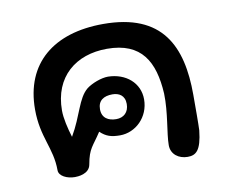

<svg xmlns="http://www.w3.org/2000/svg" viewBox="-59 -531 737 612"><g transform="rotate(-10 309.5 -225.5)"><path d="M308 -378C420 -378 457 -310 463 -206C465 -143 449 -80 449 -41C449 -11 474 6 502 6C529 6 546 -6 553 -71C554 -91 554 -146 554 -186C554 -343 502 -458 310 -458C150 -458 49 -377 49 -227C49 -136 86 -97 86 -24C86 -5 112 7 137 7C145 7 184 6 189 -25C198 -76 211 -80 238 -122C257 -104 274 -99 302 -99C352 -99 397 -141 397 -199C397 -252 354 -289 296 -290C274 -290 243 -278 226 -265C193 -238 187 -184 150 -121C141 -150 133 -184 133 -209C133 -318 207 -378 308 -378ZM340 -194C340 -167 323 -152 299 -152C274 -152 253 -163 253 -192C253 -220 272 -232 300 -232C321 -232 340 -222 340 -194Z"/></g></svg>

Font: Itim
Style: Regular
Weight: 400
Designer: CadsonDemak Team
Foundry: Pablo Impallari
Version: Version 1.002;PS 001.002;hotconv 1.0.88;makeotf.lib2.5.64775